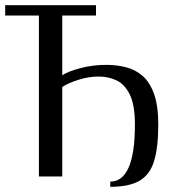

<svg xmlns="http://www.w3.org/2000/svg" viewBox="-21 -680 665 740"><path d="M404 40V20Q451 20 475 -35Q499 -90 499 -200Q499 -275 479.5 -315Q460 -355 428.5 -370Q397 -385 359 -385Q321 -385 281.5 -372.5Q242 -360 219 -345V0H129V-620H-1V-660H349V-620H219V-390Q242 -405 289 -417.5Q336 -430 389 -430Q428 -430 464 -421Q500 -412 528 -388Q556 -364 572.5 -318.5Q589 -273 589 -200Q589 -112 573 -59.5Q557 -7 517 16.5Q477 40 404 40Z"/></svg>

Font: El Messiri
Style: Regular
Weight: 400
Designer: Mohamed Gaber
Foundry: Kief Type Foundry
Version: Version 2.020